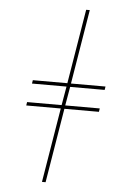

<svg xmlns="http://www.w3.org/2000/svg" viewBox="-63 -869 725 1058"><g transform="rotate(5 300.0 -340.0)"><path d="M210 143 278 -269H87L90 -288H281L299 -392H108L111 -411H302L370 -823H390L322 -411H513L510 -392H319L301 -288H492L489 -269H298L230 143Z"/></g></svg>

Font: Iosevka Aile Thin Oblique
Style: Regular
Weight: 100
Italic angle: -9°
Designer: Belleve Invis
Foundry: Belleve Invis
Version: Version 31.1.0; ttfautohint (v1.8.4)